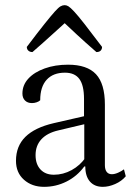

<svg xmlns="http://www.w3.org/2000/svg" viewBox="-20 -713 526 745"><path d="M151 12Q104 12 73 -15.5Q42 -43 42 -89Q42 -146 78.5 -182Q115 -218 188 -235L319 -265L306 -254V-329Q306 -382 288 -406.5Q270 -431 232 -431Q186 -431 161 -403.5Q136 -376 136 -324Q131 -319 122 -316Q113 -313 104 -313Q87 -313 77 -323Q67 -333 67 -350Q67 -383 90 -408Q113 -433 153.5 -447.5Q194 -462 244 -462Q318 -462 352.5 -425Q387 -388 387 -307V-72Q387 -55 394 -46Q401 -37 414 -37Q425 -37 438.5 -43Q452 -49 461 -56L468 -29Q452 -10 427 1Q402 12 379 12Q347 12 329 -8.5Q311 -29 311 -67H307Q279 -29 238 -8.5Q197 12 151 12ZM189 -35Q225 -35 258 -53Q291 -71 313 -103L307 -86V-236L320 -234L206 -207Q163 -197 140.5 -172.5Q118 -148 118 -111Q118 -76 137 -55.5Q156 -35 189 -35ZM231 -693Q238 -693 245.5 -688.5Q253 -684 267.5 -668.5Q282 -653 307.5 -620.5Q333 -588 376 -531Q376 -522 370.5 -516.5Q365 -511 354 -511Q307 -552 277.5 -579.5Q248 -607 231 -623Q213 -607 183 -579.5Q153 -552 106 -511Q96 -511 90 -516.5Q84 -522 84 -531Q127 -588 153 -620.5Q179 -653 193 -668.5Q207 -684 215 -688.5Q223 -693 231 -693Z"/></svg>

Font: Pitagon Serif
Style: Regular
Weight: 400
Designer: Travis Tran
Foundry: Pitagon
Version: Version 1.000;gftools[0.9.26]